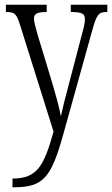

<svg xmlns="http://www.w3.org/2000/svg" viewBox="-20 -556 475 814"><path d="M33 201V238H38C164 238 197 198 249 11L371 -427C390 -496 399 -505 432 -505H435V-536H280V-505H290C330 -504 340 -496 340 -475C340 -458 335 -437 328 -413L273 -203C258 -147 246 -100 238 -63C232 -98 216 -156 194 -229L140 -407C131 -439 124 -463 124 -477C124 -495 134 -505 175 -505H178V-536H5V-505H7C44 -505 50 -497 66 -447L207 2C167 143 141 201 33 201Z"/></svg>

Font: Noto Serif Armenian ExtraCondensed Light
Style: Regular
Weight: 300
Width: 2
Designer: Monotype Design Team
Foundry: Monotype Imaging Inc.
Version: Version 2.008